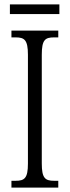

<svg xmlns="http://www.w3.org/2000/svg" viewBox="-20 -853 317 873"><path d="M25 -789H250V-833H25ZM32 0H245V-31H226C185 -31 170 -43 170 -110V-604C170 -672 185 -683 226 -683H245V-714H32V-683H51C91 -683 107 -672 107 -604V-109C107 -42 91 -31 51 -31H32Z"/></svg>

Font: Noto Serif Devanagari ExtraCondensed Light
Style: Regular
Weight: 300
Width: 2
Designer: Universal Thirst, Indian Type Foundry and the Monotype Design Team
Foundry: Monotype Imaging Inc.
Version: Version 2.004